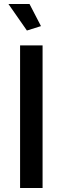

<svg xmlns="http://www.w3.org/2000/svg" viewBox="-20 -936 312 956"><path d="M80 0V-710H192V0ZM22 -916H127L184 -806L114 -784Z"/></svg>

Font: Raleway SemiBold
Style: Regular
Weight: 600
Designer: Matt McInerney, Pablo Impallari, Rodrigo Fuenzalida
Foundry: Matt McInerney, Pablo Impallari, Rodrigo Fuenzalida
Version: Version 4.026